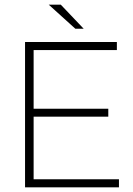

<svg xmlns="http://www.w3.org/2000/svg" viewBox="-20 -808 574 828"><path d="M493 -35V0H88V-627H484V-592H125V-339H447V-305H125V-35ZM305 -684 190 -788H242L341 -684Z"/></svg>

Font: Blinker ExtraLight
Style: Regular
Weight: 200
Designer: Juergen Huber
Foundry: supertype
Version: Version 1.017;hotconv 1.0.117;makeotfexe 2.5.65602